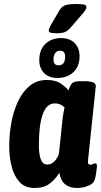

<svg xmlns="http://www.w3.org/2000/svg" viewBox="-20 -930 505 958"><path d="M153 8Q105 8 77.5 -22Q50 -52 38 -99.5Q26 -147 26 -201Q26 -258 36.5 -316.5Q47 -375 69.5 -423.5Q92 -472 128 -501.5Q164 -531 214 -531Q258 -531 283.5 -513Q309 -495 322 -479Q330 -505 340 -515Q350 -525 387 -525H399Q460 -525 458 -500L419 -129Q416 -108 432 -108Q437 -108 444 -111.5Q451 -115 455 -115Q461 -115 463 -108.5Q465 -102 462 -84Q460 -69 458 -56Q456 -43 452 -32Q446 -13 419.5 -2.5Q393 8 363 8Q328 8 305.5 -10Q283 -28 276 -68Q257 -36 228 -14Q199 8 153 8ZM215 -109Q236 -109 251.5 -125Q267 -141 274 -163L291 -325Q293 -348 296.5 -366Q300 -384 302 -394Q295 -402 282.5 -408Q270 -414 253 -414Q174 -414 174 -203Q174 -162 183.5 -135.5Q193 -109 215 -109ZM266 -541Q224 -541 200 -565.5Q176 -590 176 -630Q176 -681 206 -710.5Q236 -740 285 -740Q328 -740 352.5 -715Q377 -690 377 -650Q377 -599 346.5 -570Q316 -541 266 -541ZM272 -604Q305 -604 305 -648Q305 -677 280 -677Q264 -677 255.5 -665Q247 -653 247 -633Q247 -604 272 -604ZM263 -764Q240 -764 231.5 -767.5Q223 -771 223 -777Q223 -786 235 -807L277 -879Q288 -897 305 -903.5Q322 -910 362 -910Q391 -910 401 -906.5Q411 -903 411 -895Q411 -887 404.5 -877.5Q398 -868 388 -857L334 -794Q319 -777 305 -770.5Q291 -764 263 -764Z"/></svg>

Font: Asap Condensed
Style: Bold Italic
Weight: 700
Width: 3
Italic angle: -6°
Designer: Pablo Cosgaya
Foundry: Omnibus-Type
Version: Version 3.001; ttfautohint (v1.8.4.7-5d5b)